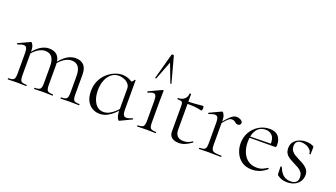

<svg xmlns="http://www.w3.org/2000/svg" viewBox="-63 -1239 3082 1759"><g transform="rotate(20 1477.5 -359.0)"><path d="M560 0Q558 0 558 -6Q558 -12 560 -12Q601 -12 613.5 -25Q626 -38 626 -81V-244Q626 -363 537 -363Q500 -363 462.5 -337.5Q425 -312 396 -269L392 -281Q438 -343 479.5 -369.5Q521 -396 564 -396Q616 -396 644.5 -366.5Q673 -337 673 -275V-81Q673 -38 684.5 -25Q696 -12 738 -12Q741 -12 741 -6Q741 0 738 0Q721 0 698 -1Q675 -2 649 -2Q624 -2 601 -1Q578 0 560 0ZM303 0Q300 0 300 -6Q300 -12 303 -12Q344 -12 356 -25Q368 -38 368 -81V-244Q368 -363 280 -363Q243 -363 205.5 -337.5Q168 -312 139 -269L135 -281Q180 -343 221.5 -369.5Q263 -396 306 -396Q358 -396 386.5 -366.5Q415 -337 415 -275V-81Q415 -38 427 -25Q439 -12 481 -12Q483 -12 483 -6Q483 0 481 0Q463 0 440.5 -1Q418 -2 392 -2Q367 -2 343.5 -1Q320 0 303 0ZM46 0Q43 0 43 -6Q43 -12 46 -12Q87 -12 99 -25Q111 -38 111 -81V-281Q111 -315 103 -330.5Q95 -346 75 -346Q65 -346 51 -342Q37 -338 19 -331Q15 -330 12.5 -335Q10 -340 14 -342L125 -394Q127 -395 130 -395Q137 -395 147.5 -374.5Q158 -354 158 -315V-81Q158 -38 169.5 -25Q181 -12 223 -12Q226 -12 226 -6Q226 0 223 0Q206 0 183 -1Q160 -2 135 -2Q110 -2 86.5 -1Q63 0 46 0Z M940 9Q902 9 869 -10Q836 -29 816.5 -66.5Q797 -104 797 -160Q797 -217 817.5 -261.5Q838 -306 871.5 -336.5Q905 -367 943.5 -383Q982 -399 1017 -399Q1052 -399 1084 -385.5Q1116 -372 1134 -349L1102 -295Q1102 -321 1085.5 -340Q1069 -359 1043.5 -369.5Q1018 -380 992 -380Q951 -380 920 -355.5Q889 -331 871.5 -288Q854 -245 854 -188Q854 -114 885 -66.5Q916 -19 969 -19Q999 -19 1026 -33.5Q1053 -48 1076 -69.5Q1099 -91 1118 -113L1126 -106Q1104 -80 1076.5 -53.5Q1049 -27 1015 -9Q981 9 940 9ZM1130 8Q1123 8 1112.5 -16Q1102 -40 1102 -80V-361Q1116 -368 1124 -374Q1132 -380 1139 -394Q1140 -396 1144 -395Q1148 -394 1148 -392V-106Q1148 -72 1156.5 -56.5Q1165 -41 1185 -41Q1196 -41 1209 -45Q1222 -49 1241 -56Q1246 -58 1248 -53Q1250 -48 1245 -46L1134 7Q1132 8 1130 8Z M1307 0Q1305 0 1305 -6Q1305 -12 1307 -12Q1348 -12 1360.5 -25Q1373 -38 1373 -81V-270Q1373 -306 1366 -322.5Q1359 -339 1340 -339Q1331 -339 1319.5 -335.5Q1308 -332 1292 -324Q1288 -323 1285.5 -328.5Q1283 -334 1287 -336L1411 -394Q1414 -395 1415 -395Q1417 -395 1419.5 -393Q1422 -391 1422 -388Q1422 -381 1421 -349.5Q1420 -318 1420 -271V-81Q1420 -38 1431.5 -25Q1443 -12 1485 -12Q1488 -12 1488 -6Q1488 0 1485 0Q1468 0 1445 -1Q1422 -2 1396 -2Q1371 -2 1348 -1Q1325 0 1307 0ZM1467 -476Q1469 -474 1463.5 -472.5Q1458 -471 1457 -474L1389 -653L1320 -474Q1319 -471 1313.5 -472.5Q1308 -474 1309 -476L1377 -725Q1378 -730 1388 -730Q1398 -730 1400 -725Z M1714 12Q1690 12 1668.5 4.5Q1647 -3 1634 -20.5Q1621 -38 1621 -68V-306Q1621 -331 1618 -342.5Q1615 -354 1604 -357.5Q1593 -361 1569 -361Q1566 -361 1566 -367Q1566 -373 1569 -373Q1607 -373 1630.5 -394Q1654 -415 1654 -447Q1654 -450 1661.5 -450Q1669 -450 1669 -447V-102Q1669 -60 1689.5 -39.5Q1710 -19 1750 -19Q1777 -19 1797.5 -27.5Q1818 -36 1831 -46Q1835 -48 1838 -43.5Q1841 -39 1837 -36Q1800 -10 1772 1Q1744 12 1714 12ZM1807 -338Q1768 -348 1732.5 -350.5Q1697 -353 1657 -353V-374Q1696 -374 1732.5 -377Q1769 -380 1810 -384Q1813 -384 1815 -377.5Q1817 -371 1817 -361Q1817 -354 1814 -345.5Q1811 -337 1807 -338Z M2003 -271 1999 -281Q2036 -327 2059.5 -351.5Q2083 -376 2100 -385.5Q2117 -395 2133 -395Q2154 -395 2174 -384Q2194 -373 2194 -357Q2194 -347 2186.5 -339Q2179 -331 2165 -331Q2153 -331 2144.5 -338Q2136 -345 2126 -351.5Q2116 -358 2099 -358Q2090 -358 2079.5 -352.5Q2069 -347 2051.5 -328.5Q2034 -310 2003 -271ZM1910 0Q1907 0 1907 -6Q1907 -12 1910 -12Q1951 -12 1963 -25Q1975 -38 1975 -81V-281Q1975 -315 1967 -330.5Q1959 -346 1939 -346Q1929 -346 1915 -342Q1901 -338 1883 -331Q1879 -330 1876.5 -335Q1874 -340 1878 -342L1989 -394Q1991 -395 1994 -395Q2001 -395 2011.5 -374.5Q2022 -354 2022 -315V-81Q2022 -52 2029 -37Q2036 -22 2057.5 -17Q2079 -12 2122 -12Q2125 -12 2125 -6Q2125 0 2122 0Q2098 0 2066 -1Q2034 -2 1999 -2Q1974 -2 1950.5 -1Q1927 0 1910 0Z M2427 12Q2368 12 2328.5 -15.5Q2289 -43 2269 -87Q2249 -131 2249 -180Q2249 -241 2277 -289.5Q2305 -338 2352.5 -366.5Q2400 -395 2456 -395Q2513 -395 2541 -364Q2569 -333 2569 -281Q2569 -268 2566.5 -262Q2564 -256 2557 -256H2510Q2515 -318 2490.5 -346.5Q2466 -375 2424 -375Q2368 -375 2337 -332.5Q2306 -290 2306 -216Q2306 -160 2324 -115.5Q2342 -71 2377 -45.5Q2412 -20 2462 -20Q2497 -20 2519.5 -30.5Q2542 -41 2563 -54Q2565 -56 2568.5 -51.5Q2572 -47 2570 -44Q2535 -14 2499.5 -1Q2464 12 2427 12ZM2293 -255 2292 -267 2520 -271V-256Z M2713 -322Q2713 -295 2726.5 -276.5Q2740 -258 2761.5 -245.5Q2783 -233 2806 -221Q2832 -209 2855 -194.5Q2878 -180 2893 -160Q2908 -140 2908 -108Q2908 -76 2892 -49Q2876 -22 2844.5 -5.5Q2813 11 2768 11Q2744 11 2721 4.5Q2698 -2 2674 -20Q2672 -22 2670 -25Q2668 -28 2668 -32L2666 -104Q2666 -107 2671.5 -107.5Q2677 -108 2678 -105Q2691 -71 2708.5 -49.5Q2726 -28 2748 -18Q2770 -8 2797 -8Q2832 -8 2850.5 -24.5Q2869 -41 2867 -74Q2866 -103 2852 -121Q2838 -139 2817 -151Q2796 -163 2773 -174Q2748 -186 2725.5 -199.5Q2703 -213 2688.5 -234Q2674 -255 2674 -288Q2674 -326 2694 -350.5Q2714 -375 2744.5 -387Q2775 -399 2808 -399Q2826 -399 2844 -395.5Q2862 -392 2879 -384Q2888 -380 2888 -373Q2888 -358 2887 -341Q2886 -324 2886 -304Q2886 -302 2880 -302Q2874 -302 2874 -304Q2874 -327 2857.5 -344Q2841 -361 2817.5 -370Q2794 -379 2771 -379Q2744 -379 2728.5 -365Q2713 -351 2713 -322Z"/></g></svg>

Font: Cormorant Infant Light
Style: Regular
Weight: 300
Designer: Christian Thalmann (Catharsis Fonts)
Foundry: Catharsis Fonts
Version: Version 4.001